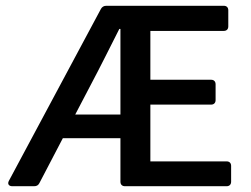

<svg xmlns="http://www.w3.org/2000/svg" viewBox="-20 -644 869 664"><path d="M500 -85.9V-282.2H710C719.7 -282.2 725.6 -288.1 725.6 -297.9V-352.5C725.6 -362.3 719.7 -368.2 710 -368.2H500V-537.1H753.9C763.7 -537.1 769.5 -543 769.5 -552.7V-608.4C769.5 -618.2 763.7 -624 753.9 -624H347.7C338.9 -624 333 -620.1 329.1 -613.3L10.7 -18.6C4.9 -7.8 10.7 0 22.5 0H97.7C106.4 0 112.3 -2.9 116.2 -10.7L197.3 -166H396.5V-15.6C396.5 -5.9 402.3 0 412.1 0H763.7C773.4 0 779.3 -5.9 779.3 -15.6V-70.3C779.3 -80.1 773.4 -85.9 763.7 -85.9ZM240.2 -248 293.9 -350.6C327.1 -413.1 359.4 -478.5 392.6 -543.9H396.5V-248Z"/></svg>

Font: Ed Sans Neue Medium
Style: Regular
Weight: 500
Designer: Stephen Hutchings
Version: Version 1.004;PS 001.004;hotconv 1.0.88;makeotf.lib2.5.64775